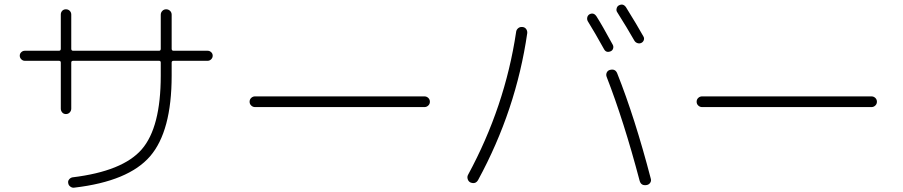

<svg xmlns="http://www.w3.org/2000/svg" viewBox="-20 -815 4040 859"><path d="M90.8 -543Q82 -543 75.2 -549.8Q68.4 -556.6 68.4 -565.9Q68.4 -575.2 75.2 -581.5Q82 -587.9 90.8 -587.9H243.2Q252 -587.9 252 -596.7V-750Q252 -759.8 258.3 -766.6Q264.6 -773.4 274.9 -773.4Q285.2 -773.4 292 -766.6Q298.8 -759.8 298.8 -750V-596.7Q298.8 -587.9 307.6 -587.9H691.4Q699.2 -587.9 699.2 -596.7V-749Q699.2 -758.8 706.1 -766.1Q712.9 -773.4 723.6 -773.4Q733.4 -773.4 740.7 -766.6Q748 -759.8 748 -749V-596.7Q748 -587.9 756.8 -587.9H909.2Q918 -587.9 924.8 -581.5Q931.6 -575.2 931.6 -565.9Q931.6 -556.6 924.8 -549.8Q918 -543 909.2 -543H756.8Q748 -543 748 -535.2V-476.6Q748 -227.5 651.4 -115.7Q554.7 -3.9 313.5 24.4Q303.7 26.4 294.9 20Q286.1 13.7 285.2 3.9Q283.2 -4.9 289.1 -12.2Q294.9 -19.5 303.7 -21.5Q529.3 -48.8 614.3 -147Q699.2 -245.1 699.2 -476.6V-535.2Q699.2 -543 691.4 -543H307.6Q298.8 -543 298.8 -535.2V-329.1Q298.8 -319.3 292 -312Q285.2 -304.7 274.9 -304.7Q264.6 -304.7 258.3 -312Q252 -319.3 252 -329.1V-535.2Q252 -543 243.2 -543Z M1121.1 -335.9Q1111.3 -335.9 1104 -342.8Q1096.7 -349.6 1096.7 -359.9Q1096.7 -370.1 1104 -377Q1111.3 -383.8 1121.1 -383.8H1878.9Q1888.7 -383.8 1896 -377Q1903.3 -370.1 1903.3 -359.9Q1903.3 -349.6 1896 -342.8Q1888.7 -335.9 1878.9 -335.9Z M2682.6 -594.7Q2642.6 -667 2609.4 -720.7Q2605.5 -728.5 2607.4 -737.3Q2609.4 -746.1 2617.2 -751Q2635.7 -760.7 2648.4 -742.2Q2672.9 -704.1 2721.7 -614.3Q2725.6 -606.4 2723.1 -598.1Q2720.7 -589.8 2712.9 -585.9Q2692.4 -577.1 2682.6 -594.7ZM2818.4 -632.8Q2786.1 -689.5 2741.2 -760.7Q2736.3 -767.6 2738.8 -777.3Q2741.2 -787.1 2749 -791Q2767.6 -800.8 2780.3 -783.2Q2830.1 -703.1 2858.4 -652.3Q2863.3 -644.5 2860.4 -635.7Q2857.4 -627 2849.1 -623Q2840.8 -619.1 2832 -622.1Q2823.2 -625 2818.4 -632.8ZM2708 -502Q2732.4 -508.8 2741.2 -487.3Q2820.3 -289.1 2891.6 -15.6Q2894.5 -5.9 2889.2 2.4Q2883.8 10.7 2874 12.7Q2848.6 17.6 2841.8 -5.9Q2770.5 -275.4 2694.3 -470.7Q2690.4 -480.5 2694.3 -489.7Q2698.2 -499 2708 -502ZM2084 1Q2075.2 -3.9 2072.3 -14.2Q2069.3 -24.4 2074.2 -33.2Q2239.3 -337.9 2289.1 -671.9Q2290 -681.6 2297.9 -688.5Q2305.7 -695.3 2316.9 -694.3Q2328.1 -693.4 2334 -685.1Q2339.8 -676.8 2338.9 -667Q2289.1 -322.3 2119.1 -9.8Q2107.4 10.7 2084 1Z M3121.1 -335.9Q3111.3 -335.9 3104 -342.8Q3096.7 -349.6 3096.7 -359.9Q3096.7 -370.1 3104 -377Q3111.3 -383.8 3121.1 -383.8H3878.9Q3888.7 -383.8 3896 -377Q3903.3 -370.1 3903.3 -359.9Q3903.3 -349.6 3896 -342.8Q3888.7 -335.9 3878.9 -335.9Z"/></svg>

Font: Rounded-X Mgen+ 1m light
Style: Regular
Weight: 200
Designer: [Source Han Sans]
Ryoko NISHIZUKA  (kana & ideographs); Paul D. Hunt (Latin, Greek & Cyrillic); Wenlong ZHANG  (bopomofo
Version: Version 1.059.20150602